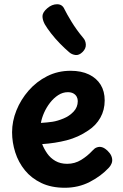

<svg xmlns="http://www.w3.org/2000/svg" viewBox="-20 -884 579 906"><path d="M286 2Q222 2 175 -20.5Q128 -43 97.5 -80.5Q67 -118 52 -165Q37 -212 37 -260Q37 -312 57.5 -363Q78 -414 115 -456.5Q152 -499 202.5 -524.5Q253 -550 313 -550Q364 -550 400 -532.5Q436 -515 455 -484Q474 -453 474 -410Q474 -365 453.5 -328.5Q433 -292 396 -268Q349 -236 294.5 -222Q240 -208 179 -204Q188 -181 203 -159.5Q218 -138 241.5 -124.5Q265 -111 297 -111Q333 -111 363 -129.5Q393 -148 416 -173Q426 -184 434.5 -187.5Q443 -191 450 -191Q463 -191 475.5 -182.5Q488 -174 497.5 -161.5Q507 -149 509 -135Q511 -123 506 -111.5Q501 -100 494 -93Q457 -53 403.5 -25.5Q350 2 286 2ZM173 -304Q205 -306 228 -309.5Q251 -313 280 -325Q307 -336 327 -357Q347 -378 347 -407Q347 -418 342 -427.5Q337 -437 326.5 -443Q316 -449 300 -449Q276 -449 254.5 -435Q233 -421 216 -399Q199 -377 188 -352Q177 -327 173 -304ZM370 -639Q353 -622 335.5 -624.5Q318 -627 306 -638Q286 -655 263 -678.5Q240 -702 221 -726.5Q202 -751 191 -770Q180 -791 180.5 -808.5Q181 -826 203 -845Q225 -864 249.5 -864Q274 -864 284 -841Q294 -820 317.5 -781.5Q341 -743 372 -706Q384 -693 385 -674Q386 -655 370 -639Z"/></svg>

Font: Playpen Sans SemiBold
Style: Regular
Weight: 600
Designer: Laura Meseguer, Veronika Burian, José Scaglione
Foundry: TypeTogether
Version: Version 1.001